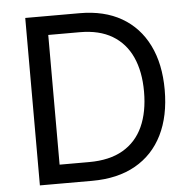

<svg xmlns="http://www.w3.org/2000/svg" viewBox="-52 -780 826 831"><g transform="rotate(-5 361.0 -364.0)"><path d="M314.9 0H139.2V-82H309.1Q397.9 -82 456.3 -116Q514.6 -149.9 543.5 -213.4Q572.3 -276.9 572.3 -365.2Q572.3 -452.6 543.7 -515.4Q515.1 -578.1 458.7 -611.8Q402.3 -645.5 317.9 -645.5H135.3V-727.5H324.2Q430.7 -727.5 506.1 -684.1Q581.5 -640.6 621.8 -559.3Q662.1 -478 662.1 -365.2Q662.1 -251.5 621.6 -169.7Q581.1 -87.9 503.4 -43.9Q425.8 0 314.9 0ZM180.7 -727.5V0H87.9V-727.5Z"/></g></svg>

Font: Inter Variable LoSnoCo
Style: Regular
Weight: 400
Designer: Rasmus Andersson
Foundry: rsms
Version: Version 4.000;git-a52131595; featfreeze: case,dlig,ss01,ss02